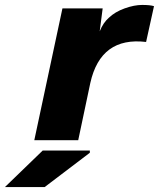

<svg xmlns="http://www.w3.org/2000/svg" viewBox="-145 -568 644 778"><path d="M431 -548Q464 -548 479 -543L447 -398Q263 -420 221 -232L172 0H-6L108 -534H271L259 -441Q273 -476 296 -496Q321 -520 360 -534Q399 -548 431 -548ZM-125 190 28 42H219V51L36 190Z"/></svg>

Font: Nacelle Heavy
Style: Italic
Weight: 800
Italic angle: -12°
Designer: Sora Sagano
Foundry: Sora Sagano
Version: Version 1.000;FEAKit 1.0